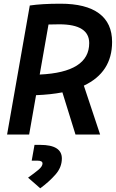

<svg xmlns="http://www.w3.org/2000/svg" viewBox="-20 -723 626 1032"><path d="M18.1 0 140.1 -693.4Q204.6 -703.1 305.2 -703.1Q441.9 -703.1 512.2 -651.1Q582.5 -599.1 582.5 -497.6Q582.5 -334 430.7 -262.7L518.1 0H385.7L315.4 -226.6Q252 -214.4 173.8 -211.4L136.7 0ZM193.4 -322.3Q459.5 -334.5 459.5 -491.2Q459.5 -592.3 298.8 -592.3Q268.6 -592.3 240.7 -591.3ZM196.3 289.1 130.9 231.9Q166 207 187.3 189Q208.5 170.9 208.5 155.8Q208.5 140.6 182.1 140.6H150.4L165.5 55.7H196.3Q312.5 55.7 312.5 128.9Q312.5 176.3 278.1 215.3Q243.7 254.4 196.3 289.1Z"/></svg>

Font: CaskaydiaCove NFP SemiBold
Style: Italic
Weight: 600
Italic angle: -10°
Designer: Aaron Bell
Foundry: Saja Typeworks
Version: Version 2111.001; VTT 6.35;Nerd Fonts 3.1.1